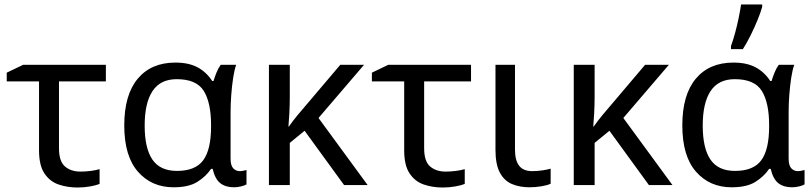

<svg xmlns="http://www.w3.org/2000/svg" viewBox="-20 -825 3622 856"><path d="M452 -536V-462H243V-164Q243 -106 269.5 -83Q296 -60 339 -60Q361 -60 384.5 -63Q408 -66 424 -71V-5Q410 1 382.5 6Q355 11 326 11Q280 11 241 -2.5Q202 -16 178 -52Q154 -88 154 -155V-462H10V-501L83 -536Z M754 10Q656 10 595 -59.5Q534 -129 534 -266Q534 -402 594 -474Q654 -546 762 -546Q821 -546 860.5 -525Q900 -504 926 -464H932Q937 -481 945 -501Q953 -521 964 -536H1033Q1025 -514 1019.5 -478Q1014 -442 1011 -402Q1008 -362 1008 -326V-118Q1008 -87 1020 -74.5Q1032 -62 1049 -62Q1057 -62 1066 -64Q1075 -66 1079 -67V-3Q1071 2 1055 6Q1039 10 1023 10Q986 10 962.5 -8Q939 -26 928 -72H921Q898 -38 859.5 -14Q821 10 754 10ZM769 -63Q851 -63 886 -110.5Q921 -158 921 -261V-267Q921 -367 888.5 -419.5Q856 -472 768 -472Q695 -472 660 -419Q625 -366 625 -265Q625 -164 659.5 -113.5Q694 -63 769 -63Z M1603 -536 1400 -299 1619 0H1514L1338 -242L1272 -188V0H1179V-536H1272V-397Q1272 -357 1270 -319Q1268 -281 1266 -261H1268Q1277 -274 1287.5 -287.5Q1298 -301 1307 -312L1497 -536Z M2080 -536V-462H1871V-164Q1871 -106 1897.5 -83Q1924 -60 1967 -60Q1989 -60 2012.5 -63Q2036 -66 2052 -71V-5Q2038 1 2010.5 6Q1983 11 1954 11Q1908 11 1869 -2.5Q1830 -16 1806 -52Q1782 -88 1782 -155V-462H1638V-501L1711 -536Z M2276 -536V-158Q2276 -110 2294.5 -86Q2313 -62 2353 -62Q2375 -62 2398.5 -65.5Q2422 -69 2435 -73V-6Q2421 1 2394 5.5Q2367 10 2341 10Q2297 10 2262.5 -4.5Q2228 -19 2208.5 -55.5Q2189 -92 2189 -157V-536Z M2962 -536 2759 -299 2978 0H2873L2697 -242L2631 -188V0H2538V-536H2631V-397Q2631 -357 2629 -319Q2627 -281 2625 -261H2627Q2636 -274 2646.5 -287.5Q2657 -301 2666 -312L2856 -536Z M3242 10Q3144 10 3083 -59.5Q3022 -129 3022 -266Q3022 -402 3082 -474Q3142 -546 3250 -546Q3309 -546 3348.5 -525Q3388 -504 3414 -464H3420Q3425 -481 3433 -501Q3441 -521 3452 -536H3521Q3513 -514 3507.5 -478Q3502 -442 3499 -402Q3496 -362 3496 -326V-118Q3496 -87 3508 -74.5Q3520 -62 3537 -62Q3545 -62 3554 -64Q3563 -66 3567 -67V-3Q3559 2 3543 6Q3527 10 3511 10Q3474 10 3450.5 -8Q3427 -26 3416 -72H3409Q3386 -38 3347.5 -14Q3309 10 3242 10ZM3257 -63Q3339 -63 3374 -110.5Q3409 -158 3409 -261V-267Q3409 -367 3376.5 -419.5Q3344 -472 3256 -472Q3183 -472 3148 -419Q3113 -366 3113 -265Q3113 -164 3147.5 -113.5Q3182 -63 3257 -63ZM3239 -606V-620Q3248 -644 3257 -677Q3266 -710 3273 -744Q3280 -778 3284 -805H3378V-794Q3372 -772 3358.5 -738.5Q3345 -705 3327.5 -669.5Q3310 -634 3292 -606Z"/></svg>

Font: Noto Sans
Style: Regular
Weight: 400
Designer: Monotype Design Team
Foundry: Monotype Imaging Inc.
Version: Version 1.902